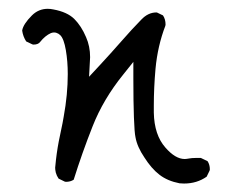

<svg xmlns="http://www.w3.org/2000/svg" viewBox="-20 -444 540 440"><path d="M285.6 -264.6Q285.6 -210 286.9 -175Q288.1 -140.1 290.5 -129.4Q294.4 -107.4 311 -83Q327.1 -57.6 345.5 -43.5Q363.8 -29.3 391.6 -23.9Q396.5 -23.4 401.9 -23.4Q431.2 -23.4 453.6 -39.1L460.4 -53.2Q460.9 -54.7 460.9 -55.7Q460.9 -66.9 455.6 -74.7L440.4 -82Q435.5 -82 427.7 -82Q419.9 -82 413.3 -80.8Q406.7 -79.6 403.3 -79.6Q381.8 -79.6 358.9 -106Q333.5 -134.8 332.5 -186Q332.5 -194.3 332.5 -202.1Q332.5 -242.7 336.4 -286.6Q341.3 -338.9 358.9 -384.8Q359.4 -386.2 359.4 -387.7Q359.4 -399.9 353.5 -408.7L339.4 -415.5Q338.9 -415.5 338.4 -415.5Q319.3 -415.5 303.7 -398.9Q282.2 -377 258.3 -349.6Q234.4 -322.3 209 -294.9L184.1 -268.1Q186.5 -308.6 186.5 -313Q186.5 -337.9 177.2 -358.9Q166.5 -384.3 150.4 -400.4Q134.3 -416.5 102.1 -422.4Q95.7 -423.8 89.4 -423.8Q68.4 -423.8 53.2 -408.7Q33.2 -388.7 30.8 -374Q32.7 -360.4 40 -349.1L54.2 -342.3Q55.7 -341.8 56.6 -341.8Q67.4 -341.8 71.8 -347.7Q83.5 -362.3 96.7 -368.2Q100.6 -369.6 103.8 -369.6Q106.9 -369.6 109.4 -368.7Q114.3 -367.2 118.2 -363.3Q126.5 -355 130.9 -329.1Q135.3 -303.2 135.3 -274.4Q135.3 -227.5 126 -176.8Q123.5 -161.6 120.4 -147.7Q117.2 -133.8 114.7 -120.1Q109.4 -92.3 106.9 -64.5Q106.4 -62 106.4 -59.8Q106.4 -57.6 106.7 -54.9Q106.9 -52.2 107.9 -48.3Q109.9 -41 114.3 -34.7L128.4 -27.8Q129.9 -27.3 130.9 -27.3Q141.6 -27.3 148.9 -32.2Q168 -93.3 192.4 -155Q216.8 -216.8 262.2 -272.9L285.6 -302.2Z"/></svg>

Font: NaikaiFont
Style: ExtraLight
Weight: 200
Version: Version 1.89